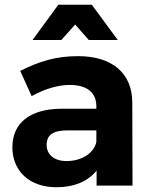

<svg xmlns="http://www.w3.org/2000/svg" viewBox="-20 -780 636 807"><path d="M296 -677 353 -612H475L366 -760H225L117 -612H238ZM537 0 536 -351C535 -472 452 -544 308 -544C214 -544 145 -522 65 -482L113 -376C169 -407 225 -423 273 -423C347 -423 385 -390 385 -333V-323H237C105 -322 32 -262 32 -161C32 -63 102 7 217 7C292 7 350 -18 386 -63V0ZM260 -103C208 -103 176 -130 176 -171C176 -214 205 -232 264 -232H385V-184C376 -138 325 -103 260 -103Z"/></svg>

Font: Juman SemiBold
Style: Regular
Weight: 600
Designer: Bandar Raffah (Arabic) Julieta Ulanovsky (Latin)
Foundry: Caramella
Version: Version 5.022;PS 005.022;hotconv 1.0.88;makeotf.lib2.5.64775